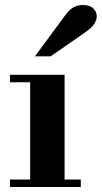

<svg xmlns="http://www.w3.org/2000/svg" viewBox="-20 -750 408 770"><path d="M101 -15V-434H239V-15ZM20 0V-30H304V0ZM20 -420V-450H239V-420ZM120 -524 241 -688Q260 -714 277.5 -722Q295 -730 312 -730Q341 -730 354.5 -716Q368 -702 368 -684Q368 -671 358.5 -655Q349 -639 320 -619L183 -524Z"/></svg>

Font: Libre Bodoni
Style: Regular
Weight: 400
Designer: Pablo Impallari, Rodrigo Fuenzalida
Foundry: Impallari Type
Version: Version 2.005;gftools[0.9.23]